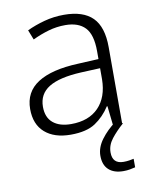

<svg xmlns="http://www.w3.org/2000/svg" viewBox="-85 -605 706 887"><g transform="rotate(-10 268.0 -161.5)"><path d="M276 -541Q366 -541 410 -497Q454 -453 454 -358V0H411L401 -90H398Q369 -45 327.5 -17.5Q286 10 212 10Q135 10 91 -28.5Q47 -67 47 -139Q47 -219 112 -260.5Q177 -302 301 -307L398 -312V-349Q398 -427 366.5 -460Q335 -493 274 -493Q233 -493 195 -482Q157 -471 119 -453L101 -499Q139 -517 183.5 -529Q228 -541 276 -541ZM308 -265Q206 -260 156.5 -229.5Q107 -199 107 -139Q107 -89 137.5 -63.5Q168 -38 222 -38Q305 -38 351 -85.5Q397 -133 398 -217V-269ZM378 123Q378 176 430 176Q445 176 457 174Q469 172 478 170V210Q466 213 452.5 215.5Q439 218 422 218Q378 218 353.5 195.5Q329 173 329 130Q329 91 356.5 54Q384 17 425 -13L458 0Q424 30 401 59.5Q378 89 378 123Z"/></g></svg>

Font: Noto Sans Arabic UI Lt
Style: Regular
Weight: 300
Designer: Monotype Design Team, Nadine Chahine and Nizar Qandah
Foundry: Monotype Imaging Inc.
Version: Version 2.010; ttfautohint (v1.8.4.7-5d5b)